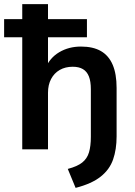

<svg xmlns="http://www.w3.org/2000/svg" viewBox="-35 -725 655 932"><path d="M332 187 294 95Q340 83 364 64Q388 45 397 14.5Q406 -16 406 -61V-292Q406 -330 396.5 -354Q387 -378 367.5 -389.5Q348 -401 318 -401Q282 -401 255 -385.5Q228 -370 213 -341.5Q198 -313 198 -275V0H73V-544H-15V-632H73V-705H198V-632H387V-544H198V-391H184Q206 -444 252.5 -471.5Q299 -499 358 -499Q417 -499 455 -477Q493 -455 512 -410.5Q531 -366 531 -298V-63Q531 0 514 49Q497 98 453.5 132.5Q410 167 332 187Z"/></svg>

Font: NunitoSans3
Style: Bold
Weight: 700
Designer: Vernon Adams
Foundry: Vernon Adams
Version: Version 3.101;gftools[0.9.27]